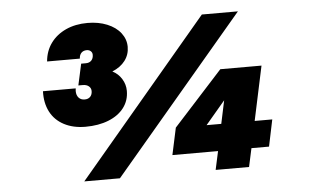

<svg xmlns="http://www.w3.org/2000/svg" viewBox="-50 -782 1400 859"><g transform="rotate(-5 650.0 -352.5)"><path d="M146 -418H293Q292 -414 292 -406Q292 -387 302 -376Q312 -365 329 -365Q345 -365 354 -374.5Q363 -384 363 -400Q363 -413 353 -421.5Q343 -430 326 -430H306L327 -526H348Q364 -526 373 -535.5Q382 -545 382 -561Q382 -571 375 -577.5Q368 -584 357 -584Q342 -584 333 -575Q324 -566 323 -549H176Q180 -596 205.5 -631Q231 -666 273.5 -685.5Q316 -705 371 -705Q420 -705 459 -689Q498 -673 519.5 -645Q541 -617 541 -583Q541 -548 520.5 -521Q500 -494 463 -479Q489 -466 504.5 -441Q520 -416 520 -387Q520 -344 495.5 -311.5Q471 -279 426 -261Q381 -243 322 -243Q267 -243 226 -264.5Q185 -286 164.5 -325.5Q144 -365 146 -418ZM884 -698H1046L455 0H295ZM903 -83H698L724 -204L945 -447H1130L1078 -203H1157L1132 -83H1053L1035 0H885ZM928 -203 950 -307 862 -203Z"/></g></svg>

Font: Azeret Mono Black
Style: Italic
Weight: 900
Italic angle: -12°
Designer: Martin Vácha
Foundry: Displaay
Version: Version 1.000; Glyphs 3.0.3, build 3074